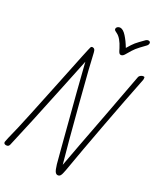

<svg xmlns="http://www.w3.org/2000/svg" viewBox="-297 -1341 1262 1466"><g transform="rotate(30 333.5 -608.0)"><path d="M411 -108 392 -180Q253 -712 221 -845Q193 -717 175 -626Q86 -202 41 -10Q36 10 15 10Q-6 10 -6 -8Q-6 -17 28 -154Q42 -211 124 -603Q196 -952 200 -959Q203 -969 215 -969Q226 -969 232 -962Q238 -955 242 -938Q258 -861 340.5 -542.5Q423 -224 465 -77Q487 -201 558 -572L628 -947Q632 -957 642.5 -964Q653 -971 663 -971Q670 -971 671.5 -967.5Q673 -964 673 -957Q673 -950 673 -947Q631 -740 584 -488Q537 -236 507 -58Q505 -50 501 -29Q497 -8 489.5 1.5Q482 11 468 11Q450 11 437 -21Q424 -53 411 -108ZM395 -1065Q359 -1135 320 -1154Q317 -1156 308.5 -1160Q300 -1164 296.5 -1168Q293 -1172 293 -1179Q293 -1189 302 -1196.5Q311 -1204 324 -1204Q348 -1204 378 -1171Q408 -1138 436 -1091Q462 -1135 478 -1154.5Q494 -1174 539 -1219Q549 -1227 558 -1227Q576 -1227 576 -1210Q576 -1200 568 -1190Q520 -1141 503.5 -1120Q487 -1099 463 -1057Q454 -1040 446 -1032.5Q438 -1025 428 -1025Q420 -1025 414.5 -1031Q409 -1037 403.5 -1048Q398 -1059 395 -1065Z"/></g></svg>

Font: Bad Script
Style: Regular
Weight: 400
Italic angle: -10°
Designer: Roman Shchyukin (Gaslight Type Foundry), Cyreal (Charset Expansion)
Foundry: Gaslight
Version: Version 2.000